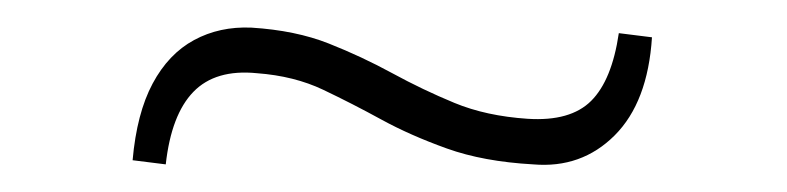

<svg xmlns="http://www.w3.org/2000/svg" viewBox="-20 -355 570 139"><path d="M162 -335Q194 -333 218 -323.5Q242 -314 264 -302Q286 -290 309 -280.5Q332 -271 362 -269Q393 -267 408 -282Q423 -297 428 -331L452 -328Q449 -281 425 -257Q401 -233 366 -236Q330 -238 303.5 -247.5Q277 -257 256 -268.5Q235 -280 214 -290Q193 -300 166 -302Q136 -305 120 -288.5Q104 -272 100 -236L76 -239Q79 -273 90.5 -294.5Q102 -316 120.5 -326Q139 -336 162 -335Z"/></svg>

Font: Exo 2 ExtraLight
Style: Italic
Weight: 250
Italic angle: -8°
Designer: Natanael Gama
Foundry: Natanael Gama
Version: Version 2.010